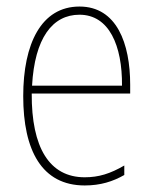

<svg xmlns="http://www.w3.org/2000/svg" viewBox="-20 -557 468 587"><path d="M223 -537C106 -537 51 -423 51 -263C51 -97 108 10 239 10C287 10 325 -2 360 -22V-51C317 -26 282 -15 239 -15C131 -15 76 -106 77 -271H378V-298C378 -424 337 -537 223 -537ZM223 -512C314 -512 354 -417 353 -295H78C86 -440 140 -512 223 -512Z"/></svg>

Font: Noto Sans Sinhala Condensed Thin
Style: Regular
Weight: 100
Width: 3
Designer: Jelle Bosma - Monotype Design Team
Foundry: Monotype Imaging Inc.
Version: Version 2.006